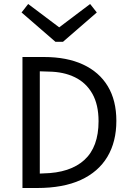

<svg xmlns="http://www.w3.org/2000/svg" viewBox="-20 -940 654 960"><path d="M92.3 -655H161.3L179 -616.1V-28.5L148.6 0H92.3ZM199.7 -655Q314.3 -655 395.3 -617.4Q476.3 -579.8 519 -508.8Q561.8 -437.8 561.8 -335.8Q561.8 -231.2 516.8 -155.8Q471.7 -80.5 383.8 -40.2Q295.9 0 165.9 0H142.5L146.5 -70.5L196.9 -73Q330.8 -75.5 401.8 -140.2Q472.8 -205 472.8 -333.8Q472.8 -416.9 441.6 -471.6Q410.5 -526.4 354.5 -553.7Q298.6 -581.1 223.5 -582L146.5 -584.5L142.5 -655ZM464 -877.6 295 -731H267.4L264.3 -794.4L430.6 -920ZM87.8 -877.6 120.9 -920 287.9 -794.4 284.8 -731H257.2Z"/></svg>

Font: Intel One Mono Light
Style: Regular
Weight: 300
Monospace: yes
Designer: Fred Shallcrass
Foundry: Frere-Jones Type LLC
Version: Version 1.004